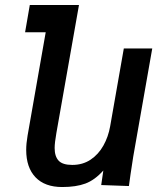

<svg xmlns="http://www.w3.org/2000/svg" viewBox="-20 -745 640 773"><path d="M85.5 -141.5Q85.5 -167 91 -199L164 -615H81L100 -725H298L207 -209.5Q200 -170 200 -149Q200 -115.5 216 -98.2Q232 -81 271 -81Q313 -81 344.8 -102.2Q376.5 -123.5 396.2 -158.8Q416 -194 423.5 -236.5L478.5 -550H593L516.5 -115Q512.5 -91 505.5 -43L499 4L387.5 0L396 -58.5Q361.5 -20 323.8 -6Q286 8 230.5 8Q160.5 8 123 -31.2Q85.5 -70.5 85.5 -141.5Z"/></svg>

Font: JuliaMono SemiBold
Style: Italic
Weight: 600
Italic angle: -9°
Monospace: yes
Designer: cormullion
Foundry: corm
Version: Version 0.056; ttfautohint (v1.8.4)